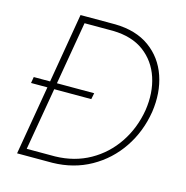

<svg xmlns="http://www.w3.org/2000/svg" viewBox="-104 -798 867 896"><g transform="rotate(15 329.5 -350.0)"><path d="M95 -32 147 -334H326L332 -364H152L204 -668H342Q434 -666 492 -622.5Q550 -579 573.5 -507.5Q597 -436 584 -350Q569 -260 521 -188.5Q473 -117 399 -75.5Q325 -34 232 -32ZM35 -334H114L57 0H74H89H228Q330 -2 412 -48Q494 -94 547 -172.5Q600 -251 616 -350Q630 -445 603 -524Q576 -603 510.5 -650.5Q445 -698 345 -700H194H193H176L119 -364H40Z"/></g></svg>

Font: Jost* 200 Thin Italic
Style: Italic
Weight: 200
Italic angle: -10°
Version: Version 3.200; ttfautohint (v0.97) -l 8 -r 50 -G 200 -x 14 -